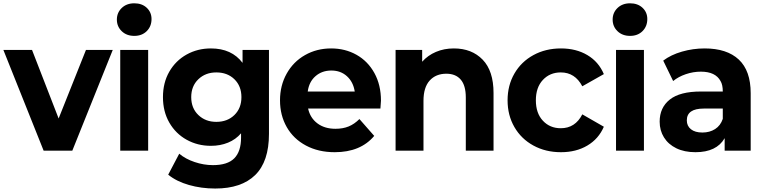

<svg xmlns="http://www.w3.org/2000/svg" viewBox="-40 -894 4534 1139"><path d="M388.9 0H218.9L-20 -597.8H150L307.8 -191.1L470 -597.8H628.9Z M653.3 -777.8Q653.3 -818.9 682.2 -846.7Q711.1 -874.4 756.7 -874.4Q802.2 -874.4 830.6 -847.8Q858.9 -821.1 858.9 -781.1Q858.9 -737.8 830.6 -709.4Q802.2 -681.1 756.7 -681.1Q711.1 -681.1 682.2 -708.9Q653.3 -736.7 653.3 -777.8ZM838.9 -597.8V0H673.3V-597.8Z M1236.7 224.4Q1154.4 224.4 1080.6 203.3Q1006.7 182.2 957.8 142.2L1023.3 17.8Q1060 48.9 1114.4 67.2Q1168.9 85.6 1223.3 85.6Q1310 85.6 1350 45Q1390 4.4 1390 -77.8V-103.3Q1358.9 -66.7 1312.8 -47.8Q1266.7 -28.9 1211.1 -28.9Q1132.2 -28.9 1067.2 -65Q1002.2 -101.1 964.4 -166.7Q926.7 -232.2 926.7 -317.8Q926.7 -403.3 964.4 -468.9Q1002.2 -534.4 1067.2 -570.6Q1132.2 -606.7 1211.1 -606.7Q1334.4 -606.7 1398.9 -521.1V-597.8H1555.6V-100Q1555.6 64.4 1473.9 144.4Q1392.2 224.4 1236.7 224.4ZM1392.2 -317.8Q1392.2 -383.3 1350.6 -423.9Q1308.9 -464.4 1243.3 -464.4Q1178.9 -464.4 1136.7 -423.9Q1094.4 -383.3 1094.4 -317.8Q1094.4 -252.2 1136.7 -211.7Q1178.9 -171.1 1243.3 -171.1Q1308.9 -171.1 1350.6 -211.7Q1392.2 -252.2 1392.2 -317.8Z M2216.7 -250H1787.8Q1800 -194.4 1842.8 -162.2Q1885.6 -130 1950 -130Q1994.4 -130 2028.3 -143.9Q2062.2 -157.8 2092.2 -187.8L2180 -87.8Q2098.9 8.9 1945.6 8.9Q1848.9 8.9 1775 -30.6Q1701.1 -70 1661.1 -140Q1621.1 -210 1621.1 -298.9Q1621.1 -386.7 1660.6 -457.2Q1700 -527.8 1769.4 -567.2Q1838.9 -606.7 1924.4 -606.7Q2007.8 -606.7 2075 -568.9Q2142.2 -531.1 2181.1 -460.6Q2220 -390 2220 -296.7Q2220 -293.3 2216.7 -250ZM1785.6 -351.1H2064.4Q2055.6 -407.8 2018.3 -441.7Q1981.1 -475.6 1925.6 -475.6Q1870 -475.6 1831.7 -442.2Q1793.3 -408.9 1785.6 -351.1Z M2887.8 -342.2V0H2723.3V-315.6Q2723.3 -386.7 2693.3 -421.7Q2663.3 -456.7 2607.8 -456.7Q2545.6 -456.7 2508.9 -416.1Q2472.2 -375.6 2472.2 -295.6V0H2306.7V-597.8H2464.4V-527.8Q2497.8 -565.6 2546.1 -586.1Q2594.4 -606.7 2652.2 -606.7Q2758.9 -606.7 2823.3 -540Q2887.8 -473.3 2887.8 -342.2Z M2971.1 -298.9Q2971.1 -387.8 3011.7 -457.8Q3052.2 -527.8 3124.4 -567.2Q3196.7 -606.7 3287.8 -606.7Q3377.8 -606.7 3444.4 -567.2Q3511.1 -527.8 3542.2 -454.4L3414.4 -382.2Q3371.1 -464.4 3286.7 -464.4Q3222.2 -464.4 3180.6 -420Q3138.9 -375.6 3138.9 -298.9Q3138.9 -222.2 3180.6 -177.8Q3222.2 -133.3 3286.7 -133.3Q3372.2 -133.3 3414.4 -215.6L3542.2 -142.2Q3511.1 -70 3444.4 -30.6Q3377.8 8.9 3287.8 8.9Q3196.7 8.9 3124.4 -30.6Q3052.2 -70 3011.7 -140Q2971.1 -210 2971.1 -298.9Z M3594.4 -777.8Q3594.4 -818.9 3623.3 -846.7Q3652.2 -874.4 3697.8 -874.4Q3743.3 -874.4 3771.7 -847.8Q3800 -821.1 3800 -781.1Q3800 -737.8 3771.7 -709.4Q3743.3 -681.1 3697.8 -681.1Q3652.2 -681.1 3623.3 -708.9Q3594.4 -736.7 3594.4 -777.8ZM3780 -597.8V0H3614.4V-597.8Z M4413.3 -341.1V0H4258.9V-74.4Q4211.1 8.9 4085.6 8.9Q4020 8.9 3972.2 -14.4Q3924.4 -37.8 3898.9 -78.9Q3873.3 -120 3873.3 -172.2Q3873.3 -255.6 3933.3 -303.3Q3993.3 -351.1 4117.8 -351.1H4247.8Q4247.8 -391.1 4234.4 -413.3Q4204.4 -468.9 4117.8 -468.9Q4072.2 -468.9 4028.3 -453.9Q3984.4 -438.9 3953.3 -413.3L3894.4 -534.4Q3940 -568.9 4005.6 -587.8Q4071.1 -606.7 4140 -606.7Q4272.2 -606.7 4342.8 -540.6Q4413.3 -474.4 4413.3 -341.1ZM4247.8 -188.9V-250H4135.6Q4034.4 -250 4034.4 -180Q4034.4 -146.7 4058.9 -127.2Q4083.3 -107.8 4126.7 -107.8Q4170 -107.8 4202.2 -128.3Q4234.4 -148.9 4247.8 -188.9Z"/></svg>

Font: Paperlogy 8 ExtraBold
Style: Regular
Weight: 800
Designer: redesigned by Lee Juim, glyphs from Gmarket Sans & Montserrat
Foundry: PT&
Version: Version 1.001